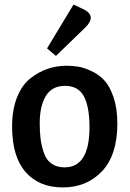

<svg xmlns="http://www.w3.org/2000/svg" viewBox="-20 -806 568 841"><path d="M263 -73Q372 -73 372 -249Q372 -338 347.5 -384Q323 -430 265 -430Q208 -430 181 -386Q154 -342 154 -266Q154 -226 158 -196Q162 -166 172.5 -135.5Q183 -105 206 -89Q229 -73 263 -73ZM33 -252Q33 -326 55 -380.5Q77 -435 114 -463.5Q151 -492 190 -505Q229 -518 271 -518Q298 -518 323 -514Q348 -510 381 -494.5Q414 -479 437.5 -453.5Q461 -428 477.5 -379.5Q494 -331 494 -265Q494 -127 427 -56Q360 15 255 15Q151 15 92 -52.5Q33 -120 33 -252ZM186 -594 302 -786 349 -764Q378 -748 377.5 -728Q377 -708 353 -685L225 -561Z"/></svg>

Font: Bree Serif
Style: Regular
Weight: 400
Designer: Veronika Burian, Jos Scaglione
Foundry: TypeTogether
Version: Version 1.001